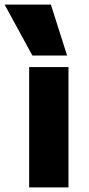

<svg xmlns="http://www.w3.org/2000/svg" viewBox="-58 -810 383 830"><path d="M68 0V-520H238V0ZM82 -570 -38 -790H162L232 -570Z"/></svg>

Font: M PLUS 2 Thin ExtraBold
Style: Regular
Weight: 800
Version: Version 1.001